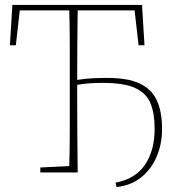

<svg xmlns="http://www.w3.org/2000/svg" viewBox="-20 -697 748 776"><path d="M20 -514 30 -677H554L564 -514H540L524 -655H294Q293 -584 292.5 -512.5Q292 -441 292 -374Q322 -379 351 -380.5Q380 -382 408 -382Q495 -383 544.5 -359.5Q594 -336 614.5 -290Q635 -244 635 -176Q635 -114 612.5 -62.5Q590 -11 549 21Q508 53 451 59L447 41Q526 27 565.5 -30.5Q605 -88 605 -176Q605 -238 588.5 -279Q572 -320 527 -341Q482 -362 396 -362Q371 -362 345 -360.5Q319 -359 292 -354V-310Q292 -232 292.5 -154.5Q293 -77 294 0H143V-20L260 -26Q262 -97 262 -168Q262 -239 262 -310V-367Q262 -440 262 -512Q262 -584 260 -655H60L44 -514Z"/></svg>

Font: Source Serif Pro ExtraLight
Style: Regular
Weight: 200
Designer: Frank Grießhammer
Foundry: Adobe Systems Incorporated
Version: Version 3.001;hotconv 1.0.111;makeotfexe 2.5.65597